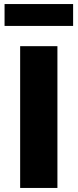

<svg xmlns="http://www.w3.org/2000/svg" viewBox="-20 -928 383 948"><path d="M79.5 0V-700H263.5V0ZM2.5 -800V-908H341V-800Z"/></svg>

Font: Geologica Cursive ExtraBold
Style: Regular
Weight: 800
Designer: Sindre Bremnes, Frode Helland
Foundry: Monokrom Skriftforlag AS
Version: Version 1.010;gftools[0.9.28]